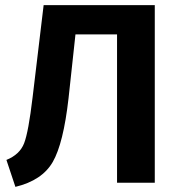

<svg xmlns="http://www.w3.org/2000/svg" viewBox="-20 -712 696 748"><path d="M583 -692V0H436V-578H274L247 -329Q227 -153 185.5 -81Q144 -9 40 16L5 -89Q57 -110 74 -154Q91 -198 107 -333L150 -692Z"/></svg>

Font: FiraSans
Style: Regular
Weight: 600
Designer: Carrois Corporate & Edenspiekermann AG
Foundry: Carrois Corporate GbR & Edenspiekermann AG
Version: Version 3.106;PS 003.106;hotconv 1.0.70;makeotf.lib2.5.58329